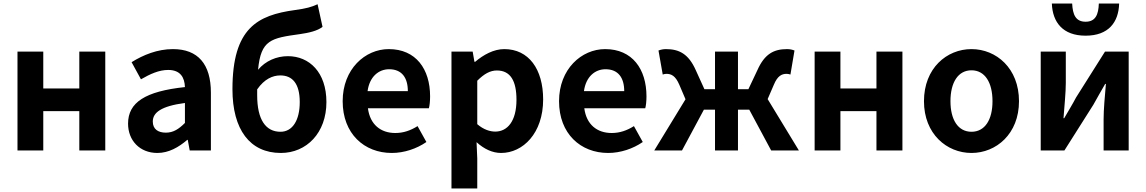

<svg xmlns="http://www.w3.org/2000/svg" viewBox="-20 -852 6488 1087"><path d="M79 0H225V-223H429V0H576V-560H429V-351H225V-560H79Z M871 14C935 14 991 -18 1040 -60H1043L1054 0H1174V-327C1174 -489 1101 -574 959 -574C871 -574 791 -541 725 -500L778 -403C830 -433 880 -456 932 -456C1001 -456 1025 -414 1027 -359C802 -335 705 -272 705 -152C705 -57 771 14 871 14ZM919 -101C876 -101 845 -120 845 -164C845 -214 891 -251 1027 -269V-156C992 -121 961 -101 919 -101Z M1436 -346C1477 -405 1524 -425 1567 -425C1636 -425 1677 -378 1677 -274C1677 -171 1636 -106 1568 -106C1484 -106 1436 -175 1436 -313ZM1778 -828C1743 -812 1715 -804 1649 -795C1439 -766 1296 -694 1296 -347C1296 -118 1395 14 1570 14C1716 14 1828 -100 1828 -274C1828 -443 1731 -534 1610 -534C1545 -534 1483 -507 1441 -457C1457 -627 1514 -636 1679 -659C1728 -666 1777 -677 1806 -700Z M2198 14C2268 14 2339 -10 2394 -48L2344 -138C2304 -113 2264 -99 2218 -99C2135 -99 2075 -147 2063 -239H2408C2412 -252 2415 -279 2415 -306C2415 -461 2335 -574 2181 -574C2047 -574 1920 -461 1920 -279C1920 -95 2042 14 2198 14ZM2061 -336C2072 -418 2124 -460 2183 -460C2255 -460 2289 -412 2289 -336Z M2536 215H2682V45L2678 -47C2721 -8 2768 14 2817 14C2940 14 3055 -97 3055 -289C3055 -461 2973 -574 2835 -574C2775 -574 2717 -542 2670 -502H2666L2656 -560H2536ZM2784 -107C2754 -107 2718 -118 2682 -149V-395C2721 -434 2755 -453 2793 -453C2870 -453 2904 -394 2904 -287C2904 -165 2852 -107 2784 -107Z M3423 14C3493 14 3564 -10 3619 -48L3569 -138C3529 -113 3489 -99 3443 -99C3360 -99 3300 -147 3288 -239H3633C3637 -252 3640 -279 3640 -306C3640 -461 3560 -574 3406 -574C3272 -574 3145 -461 3145 -279C3145 -95 3267 14 3423 14ZM3286 -336C3297 -418 3349 -460 3408 -460C3480 -460 3514 -412 3514 -336Z M4326 -291 4361 -372C4382 -423 4406 -434 4434 -434C4442 -434 4448 -432 4455 -430L4478 -566C4466 -571 4451 -574 4436 -574C4361 -574 4309 -547 4268 -455L4217 -347H4158V-560H4028V-347H3968L3919 -455C3878 -547 3825 -574 3750 -574C3735 -574 3721 -571 3708 -566L3732 -430C3739 -432 3745 -434 3752 -434C3781 -434 3804 -423 3826 -372L3861 -290L3684 0H3841L3965 -231H4028V0H4158V-231H4222L4346 0H4503Z M4592 0H4738V-223H4942V0H5089V-560H4942V-351H4738V-560H4592Z M5480 14C5620 14 5749 -94 5749 -279C5749 -466 5620 -574 5480 -574C5340 -574 5211 -466 5211 -279C5211 -94 5340 14 5480 14ZM5480 -106C5404 -106 5361 -174 5361 -279C5361 -385 5404 -454 5480 -454C5556 -454 5599 -385 5599 -279C5599 -174 5556 -106 5480 -106Z M5872 0H6006L6170 -259C6188 -292 6218 -344 6237 -377H6241C6235 -307 6228 -233 6228 -176V0H6370V-560H6236L6072 -300C6055 -267 6024 -216 6005 -183H6001C6006 -252 6014 -327 6014 -383V-560H5872ZM6126 -650C6256 -650 6313 -726 6316 -832H6201C6199 -769 6182 -729 6126 -729C6070 -729 6053 -769 6050 -832H5935C5939 -726 5997 -650 6126 -650Z"/></svg>

Font: Noto Sans Japanese Bold
Style: Bold
Weight: 700
Designer: Ryoko NISHIZUKA (kana & ideographs); Paul D. Hunt (Latin, Greek & Cyrillic); Wenlong ZHANG (bopomofo); Sandoll Communica
Foundry: Adobe Systems Incorporated
Version: Version 1.000;PS 1;hotconv 1.0.78;makeotf.lib2.5.61930